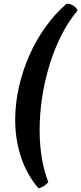

<svg xmlns="http://www.w3.org/2000/svg" viewBox="-20 -820 439 1037"><path d="M188 197Q125 124 93.5 28.5Q62 -67 62 -173Q62 -259 81.5 -347Q101 -435 137 -517.5Q173 -600 224.5 -672.5Q276 -745 340 -800Q363 -800 379 -787.5Q395 -775 399 -763Q351 -707 313 -632.5Q275 -558 248.5 -472.5Q222 -387 208 -296.5Q194 -206 194 -117Q194 -38 206 33.5Q218 105 241 164Q226 180 212.5 187.5Q199 195 188 197Z"/></svg>

Font: Texturina Medium 12pt Black
Style: Italic
Weight: 900
Italic angle: -11°
Version: Version 1.002